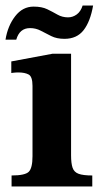

<svg xmlns="http://www.w3.org/2000/svg" viewBox="-24 -677 370 697"><path d="M311 0H18V-40Q67 -40 80.5 -53.5Q94 -67 94 -110V-365Q94 -399 80 -406.5Q66 -414 43 -414Q33 -414 25 -413Q17 -412 17 -412V-454L167 -482H234V-113Q234 -84 239.5 -68Q245 -52 261.5 -46Q278 -40 311 -40ZM35 -533H-4Q4 -583 31 -618Q58 -653 98 -653Q128 -653 147.5 -643.5Q167 -634 184.5 -624Q202 -614 223 -614Q240 -614 254.5 -624.5Q269 -635 276 -657H314Q304 -599 279.5 -567.5Q255 -536 210 -536Q182 -536 162 -546Q142 -556 124 -565.5Q106 -575 85 -575Q47 -575 35 -533Z"/></svg>

Font: STIX Two Text
Style: Bold
Weight: 700
Designer: Ross Mills, John Hudson & Paul Hanslow, Tiro Typeworks Ltd; with prior portions MicroPress Inc., and Coen Hoffman.
Foundry: Tiro Typeworks Ltd
Version: Version 2.13 b171